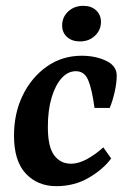

<svg xmlns="http://www.w3.org/2000/svg" viewBox="-20 -625 443 658"><path d="M173 13Q109 13 68.5 -30Q28 -73 28 -160Q28 -237 58 -298.5Q88 -360 140.5 -397Q193 -434 260 -434Q285 -434 307.5 -429Q330 -424 349 -414Q365 -405 372.5 -393Q380 -381 380 -366Q380 -341 373 -310Q366 -279 356 -255H304Q295 -321 282 -351Q269 -381 240 -381Q213 -381 191.5 -357.5Q170 -334 157 -291Q144 -248 144 -190Q144 -122 165.5 -93Q187 -64 223 -64Q250 -64 279.5 -80.5Q309 -97 334 -120L361 -82Q334 -45 284.5 -16Q235 13 173 13ZM254 -483Q227 -483 210 -498Q193 -513 193 -538Q193 -566 213.5 -585.5Q234 -605 266 -605Q293 -605 309.5 -589.5Q326 -574 326 -550Q326 -522 305.5 -502.5Q285 -483 254 -483Z"/></svg>

Font: Yrsa SemiBold
Style: Italic
Weight: 600
Italic angle: -7.10001°
Version: Version 2.004